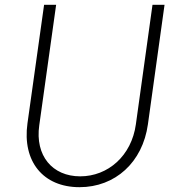

<svg xmlns="http://www.w3.org/2000/svg" viewBox="-20 -765 731 797"><path d="M310 12C458 12 572 -91 594 -249L663 -745H613L544 -249C526 -118 428 -33 313 -33C197 -33 125 -119 143 -245L213 -745H163L94 -253C72 -95 159 12 310 12Z"/></svg>

Font: Mluvka ExtraLight
Style: Italic
Weight: 200
Italic angle: -8°
Designer: Modified by Jiří Krblich, Original typeface by Gumpita Rahayu
Foundry: Gumpita Rahayu & Jiří Krblich
Version: Version 2.000;Glyphs 3.1.1 (3134)